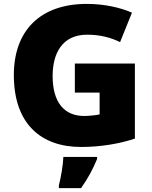

<svg xmlns="http://www.w3.org/2000/svg" viewBox="-20 -744 780 985"><path d="M364 -418V-269H491V-157C474 -153 435 -149 412 -149C308 -149 250 -221 250 -354C250 -470 299 -566 427 -566C490 -566 545 -553 596 -528L657 -679C598 -705 515 -724 426 -724C182 -724 51 -583 51 -359C51 -109 190 10 396 10C500 10 598 -8 672 -33V-418ZM478 72V61H305C304 99 293 165 282 207V221H396C434 167 455 126 478 72Z"/></svg>

Font: Noto Sans Sinhala UI Black
Style: Regular
Weight: 900
Designer: Jelle Bosma - Monotype Design Team
Foundry: Monotype Imaging Inc.
Version: Version 2.006